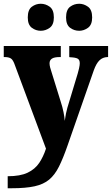

<svg xmlns="http://www.w3.org/2000/svg" viewBox="-23 -781 596 1023"><path d="M18 158Q85 158 124.5 139Q164 120 186 87Q208 54 222 11L57 -432Q47 -462 35 -469.5Q23 -477 2 -477H-3V-536H301V-477H296Q266 -477 253.5 -468.5Q241 -460 241 -444Q241 -434 244 -422Q247 -410 251 -399L300 -241Q310 -211 315.5 -183Q321 -155 322 -137Q325 -159 328.5 -176Q332 -193 336 -207L391 -389Q394 -398 398 -416Q402 -434 402 -444Q402 -463 390 -469Q378 -475 350 -476L346 -477V-536H553V-477H549Q524 -476 507 -459.5Q490 -443 477 -407L336 -3Q313 63 291 107Q269 151 239 176Q209 201 161.5 211.5Q114 222 39 222H18ZM399 -617Q372 -617 350.5 -633Q329 -649 329 -688Q329 -729 350.5 -745Q372 -761 399 -761Q424 -761 446 -745Q468 -729 468 -688Q468 -649 446 -633Q424 -617 399 -617ZM194 -617Q168 -617 146.5 -633Q125 -649 125 -688Q125 -729 146.5 -745Q168 -761 194 -761Q220 -761 242 -745Q264 -729 264 -688Q264 -649 242 -633Q220 -617 194 -617Z"/></svg>

Font: Noto Serif Thai SemiCondensed Black
Style: Regular
Weight: 900
Width: 4
Designer: Monotype Design Team
Foundry: Monotype Imaging Inc.
Version: Version 2.002; ttfautohint (v1.8.4.7-5d5b)